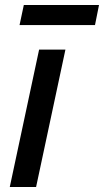

<svg xmlns="http://www.w3.org/2000/svg" viewBox="-20 -746 415 766"><path d="M136 -548H241L124 0H19ZM375 -726 359 -646H58L75 -726Z"/></svg>

Font: Application Medium
Style: Italic
Weight: 500
Italic angle: -12°
Designer: Wei Huang
Foundry: Wei Huang
Version: Version 0.012